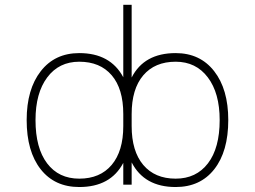

<svg xmlns="http://www.w3.org/2000/svg" viewBox="-20 -752 1040 784"><path d="M125 -261.7Q125 -147.5 172.4 -85Q219.7 -22.5 303.7 -22.5Q388.7 -22.5 436 -78.6Q483.4 -134.8 483.4 -237.3V-286.1Q483.4 -389.6 436 -444.8Q388.7 -500 303.7 -500Q220.7 -500 172.9 -436Q125 -372.1 125 -261.7ZM877 -261.7Q877 -372.1 828.6 -436Q780.3 -500 697.3 -500Q612.3 -500 564.9 -444.3Q517.6 -388.7 517.6 -286.1V-237.3Q517.6 -134.8 564.9 -78.6Q612.3 -22.5 697.3 -22.5Q781.2 -22.5 829.1 -85Q877 -147.5 877 -261.7ZM517.6 2H483.4V-86.9Q431.6 11.7 303.7 11.7Q203.1 11.7 146 -61Q88.9 -133.8 88.9 -261.7Q88.9 -387.7 146.5 -461.4Q204.1 -535.2 303.7 -535.2Q430.7 -535.2 483.4 -436.5V-732.4H517.6V-435.5Q568.4 -535.2 697.3 -535.2Q796.9 -535.2 854.5 -461.4Q912.1 -387.7 912.1 -261.7Q912.1 -133.8 855 -61Q797.9 11.7 697.3 11.7Q569.3 11.7 517.6 -88.9Z"/></svg>

Font: GenEi Gothic M ExtraLight
Style: Regular
Weight: 200
Designer: o_tamon (Modified); [Source Han Sans]
Ryoko NISHIZUKA  (kana & ideographs); Paul D. Hunt (Latin, Greek & Cyrillic); Wenl
Version: Version 1.1a;Original Version 1.004